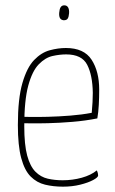

<svg xmlns="http://www.w3.org/2000/svg" viewBox="-20 -690 430 720"><path d="M216 10Q180 10 149 2.5Q118 -5 95 -28Q72 -51 59.5 -97.5Q47 -144 47 -221Q47 -320 64 -378.5Q81 -437 108 -465Q135 -493 166.5 -501.5Q198 -510 227 -510Q295 -510 323.5 -466Q352 -422 352 -354Q352 -325 350.5 -297Q349 -269 345 -246Q300 -237 251 -233Q202 -229 160 -228Q118 -227 92 -227.5Q66 -228 66 -228V-252Q66 -252 92.5 -251.5Q119 -251 159.5 -252Q200 -253 244 -256.5Q288 -260 324 -267Q326 -290 327 -307Q328 -324 328 -342Q327 -408 307 -447Q287 -486 228 -486Q204 -486 177 -480Q150 -474 125.5 -449Q101 -424 86 -369Q71 -314 71 -217Q71 -147 82 -106.5Q93 -66 113 -46Q133 -26 159 -20Q185 -14 215 -14Q252 -14 286.5 -23.5Q321 -33 343 -51Q346 -45 347 -40Q348 -35 348 -32Q348 -25 329.5 -15Q311 -5 281 2.5Q251 10 216 10ZM219 -614Q209 -615 205 -622Q201 -629 202 -642Q203 -656 207.5 -663Q212 -670 221 -670Q231 -670 235.5 -662Q240 -654 239 -640Q238 -627 234 -620.5Q230 -614 219 -614Z"/></svg>

Font: Yanone Kaffeesatz ExtraLight ExtraLight
Style: Regular
Weight: 250
Version: Version 2.003